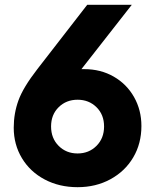

<svg xmlns="http://www.w3.org/2000/svg" viewBox="-20 -765 644 797"><path d="M37 -235Q37 -294 56.5 -348Q76 -402 135 -478L342 -745H527L318 -478H330Q398 -478 452 -447Q506 -416 536.5 -362Q567 -308 567 -242Q567 -169 533 -111.5Q499 -54 438.5 -21Q378 12 302 12Q226 12 165.5 -20Q105 -52 71 -108.5Q37 -165 37 -235ZM302 -128Q349 -128 380.5 -159.5Q412 -191 412 -240Q412 -289 380.5 -320Q349 -351 302 -351Q255 -351 223.5 -320Q192 -289 192 -240Q192 -191 223.5 -159.5Q255 -128 302 -128Z"/></svg>

Font: Eudoxus Sans ExtraBold
Style: Regular
Weight: 800
Designer: Stijn de Vries
Foundry: tokotype
Version: Version 2.005